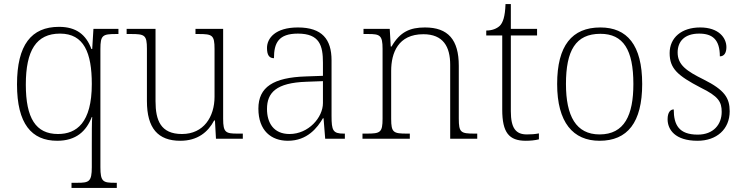

<svg xmlns="http://www.w3.org/2000/svg" viewBox="-20 -677 3632 937"><path d="M329 240H550V215H540C483 215 470 210 470 139V-438C470 -506 481 -511 548 -511H558V-536H436L430 -438H426C400 -508 352 -546 268 -546C133 -546 63 -458 63 -265C63 -73 134 10 259 10C352 10 401 -37 428 -106H430C428 -85 428 -26 428 33V139C428 210 414 215 358 215H329ZM263 -23C155 -23 106 -100 106 -264C106 -431 157 -513 273 -513C390 -513 428 -419 428 -267C428 -77 353 -23 263 -23Z M860 10C944 10 995 -32 1025 -89H1029L1034 0H1165V-25H1139C1082 -25 1069 -30 1069 -97V-536H934V-511H949C1016 -511 1027 -506 1027 -438V-205C1027 -107 974 -23 868 -23C764 -23 739 -90 739 -183V-536H598V-511H619C686 -511 697 -506 697 -439V-184C697 -51 751 10 860 10Z M1385 10C1480 10 1529 -54 1556 -100H1559L1567 0H1663V-25H1657C1605 -25 1598 -40 1598 -111V-383C1598 -485 1552 -543 1434 -543C1323 -543 1283 -490 1283 -443C1283 -408 1294 -393 1317 -393C1317 -467 1339 -513 1434 -513C1540 -513 1556 -454 1556 -371V-307L1473 -304C1314 -299 1241 -252 1241 -147C1241 -39 1304 10 1385 10ZM1393 -23C1315 -23 1283 -78 1283 -145C1283 -225 1328 -273 1475 -278L1556 -281V-174C1556 -104 1486 -23 1393 -23Z M1749 0H1980V-25H1966C1900 -25 1889 -30 1889 -97V-331C1889 -419 1923 -510 2046 -510C2143 -510 2177 -449 2177 -361V0H2309V-25H2296C2229 -25 2219 -30 2219 -98V-356C2219 -483 2167 -543 2054 -543C1982 -543 1932 -522 1891 -450H1887L1882 -536H1754V-511H1777C1834 -511 1847 -505 1847 -439V-98C1847 -30 1836 -25 1769 -25H1749Z M2546 10C2567 10 2590 8 2610 3V-26C2589 -22 2573 -21 2551 -21C2497 -21 2473 -52 2473 -134V-504H2601V-536H2473V-657H2447C2445 -595 2434 -566 2419 -551C2404 -537 2381 -528 2353 -528V-504H2431V-142C2431 -30 2464 10 2546 10Z M2906 10C3042 10 3114 -79 3114 -267C3114 -458 3040 -543 2910 -543C2771 -543 2699 -454 2699 -267C2699 -79 2777 10 2906 10ZM2906 -21C2791 -21 2742 -111 2742 -267C2742 -430 2789 -512 2910 -512C3022 -512 3071 -434 3071 -267C3071 -116 3028 -21 2906 -21Z M3384 10C3477 10 3541 -46 3541 -134C3541 -199 3516 -238 3414 -289C3331 -330 3287 -360 3287 -421C3287 -474 3320 -513 3392 -513C3457 -513 3493 -484 3493 -402C3514 -402 3525 -419 3525 -447C3525 -492 3488 -543 3397 -543C3306 -543 3248 -493 3248 -418C3248 -342 3287 -308 3400 -249C3486 -207 3502 -180 3502 -131C3502 -70 3462 -20 3385 -20C3293 -20 3268 -68 3268 -143C3252 -143 3238 -129 3238 -95C3238 -45 3274 10 3384 10Z"/></svg>

Font: Noto Serif Myanmar ExtraLight
Style: Regular
Weight: 200
Designer: Ben Mitchell and the Monotype Design Team
Foundry: Monotype Imaging Inc.
Version: Version 2.106